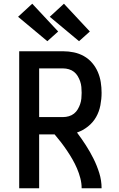

<svg xmlns="http://www.w3.org/2000/svg" viewBox="-20 -1010 640 1030"><path d="M83 0V-735H319Q348 -735 376.5 -729Q405 -723 430 -709Q455 -695 474 -673Q493 -651 504.5 -624.5Q516 -598 520.5 -569.5Q525 -541 525 -512Q525 -479 518.5 -445Q512 -411 495.5 -382Q479 -353 452 -331.5Q425 -310 393 -299Q418 -266 440.5 -231Q463 -196 481.5 -159Q500 -122 512.5 -82Q525 -42 525 0H418Q418 -27 411 -54Q404 -81 393 -106.5Q382 -132 368.5 -155.5Q355 -179 339.5 -202Q324 -225 307.5 -246.5Q291 -268 273 -289H190V0ZM319 -382Q334 -382 349.5 -386.5Q365 -391 377 -400.5Q389 -410 397 -423.5Q405 -437 410 -451.5Q415 -466 416.5 -481.5Q418 -497 418 -512Q418 -528 416.5 -543.5Q415 -559 410 -573.5Q405 -588 397 -601.5Q389 -615 377 -624.5Q365 -634 349.5 -638.5Q334 -643 319 -643H190V-382ZM404 -789 247 -920 323 -990 462 -841ZM234 -789 77 -920 153 -990 292 -841Z"/></svg>

Font: Iosevka Curly SmBdEx
Style: Regular
Weight: 600
Width: 7
Monospace: yes
Designer: Belleve Invis
Foundry: Belleve Invis
Version: Version 11.1.0; ttfautohint (v1.8.3)